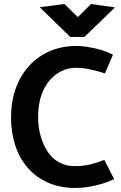

<svg xmlns="http://www.w3.org/2000/svg" viewBox="-20 -923 604 957"><path d="M543 -650Q513 -666 479 -675.5Q445 -685 414 -689.5Q383 -694 363 -694Q288 -694 228 -668Q168 -642 124.5 -594Q81 -546 58 -480.5Q35 -415 35 -337Q35 -264 55.5 -200Q76 -136 117 -88Q158 -40 218.5 -13Q279 14 358 14Q386 14 420.5 8.5Q455 3 489 -7Q523 -17 549 -30L500 -126Q469 -113 432 -104Q395 -95 352 -95Q308 -95 274 -114Q240 -133 217.5 -167Q195 -201 182.5 -245Q170 -289 170 -338Q170 -416 195 -470.5Q220 -525 263 -555Q306 -585 359 -585Q389 -585 410 -581Q431 -577 453 -571.5Q475 -566 503 -557ZM368 -838 301 -903 178 -887 330 -739H401L553 -886L434 -903Z"/></svg>

Font: Catamaran
Style: Bold
Weight: 700
Designer: Pria Ravichandran
Version: Version 2.000